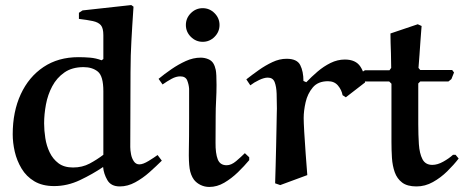

<svg xmlns="http://www.w3.org/2000/svg" viewBox="-20 -719 1818 752"><path d="M303.2 -678.2 494.1 -699.2 502.9 -692.9Q500 -649.9 498 -617.4Q496.1 -585 494.6 -557.9Q493.2 -530.8 492.2 -502Q491.2 -473.1 491.2 -436L490.2 -143.1Q490.2 -130.9 493.2 -115Q496.1 -99.1 504.2 -87.2Q512.2 -75.2 525.9 -75.2Q540 -75.2 562 -88.6Q584 -102.1 597.2 -111.8L613.8 -89.8Q591.8 -67.9 565.4 -44.4Q539.1 -21 509.5 -4.9Q480 11.2 449.2 11.2Q415 11.2 400.6 -13.4Q386.2 -38.1 383.8 -64.9Q342.8 -37.1 293.5 -13.7Q244.1 9.8 191.9 9.8Q146 9.8 114.5 -9Q83 -27.8 64.5 -58.8Q45.9 -89.8 37.8 -125Q29.8 -160.2 29.8 -192.9Q29.8 -281.7 61.3 -349.9Q92.8 -418 150.4 -456.5Q208 -495.1 287.1 -495.1Q310.1 -495.1 333 -493.2Q356 -491.2 377.9 -482.9L384.8 -487.8V-581.1Q384.8 -608.9 375 -620.4Q365.2 -631.8 343.5 -636.5Q321.8 -641.1 289.1 -645V-668.9ZM384.8 -112.8V-361.8Q384.8 -420.9 363.3 -438.5Q341.8 -456.1 307.1 -456.1Q262.2 -456.1 232.2 -435.1Q202.1 -414.1 184.6 -381.1Q167 -348.1 159.9 -309.6Q152.8 -271 152.8 -235.8Q152.8 -208 157.5 -178Q162.1 -147.9 174.6 -122.1Q187 -96.2 209 -79.6Q231 -63 266.1 -63Q302.2 -63 331.1 -78.4Q359.9 -93.8 384.8 -112.8Z M708 -621.1Q708 -647.9 727.5 -667.5Q747.1 -687 773.9 -687Q800.8 -687 820.3 -667.5Q839.8 -647.9 839.8 -621.1Q839.8 -594.2 820.3 -574.7Q800.8 -555.2 773.9 -555.2Q747.1 -555.2 727.5 -574.7Q708 -594.2 708 -621.1ZM939 -119.1 956.1 -103V-91.8Q937 -68.8 911.9 -44.4Q886.7 -20 858.4 -3.4Q830.1 13.2 799.8 13.2Q781.7 13.2 765.9 5.6Q750 -2 739.7 -15.1Q726.6 -33.2 722.7 -59.1Q718.8 -85 719.7 -131.6Q720.7 -178.2 720.7 -253.9V-371.1Q719.7 -387.2 713.4 -403.6Q707 -419.9 686 -419.9Q669.9 -419.9 652.3 -410.4Q634.8 -400.9 616.7 -388.2L601.1 -410.2Q624 -429.2 651.4 -448Q678.7 -466.8 707.8 -480Q736.8 -493.2 766.1 -493.2Q781.2 -493.2 795.2 -487.5Q809.1 -481.9 815.9 -470.2Q821.8 -460.4 825 -445.3Q828.1 -430.2 828.1 -386.2Q828.1 -356.4 826.4 -325.7Q824.7 -294.9 824.7 -265.1Q824.7 -204.1 824.2 -161.1Q823.7 -118.2 832.8 -95Q841.8 -71.8 867.7 -71.8Q885.7 -71.8 904.8 -87.9Q923.8 -104 939 -119.1Z M1183.6 -33.2 1077.6 5.9 1057.6 -1Q1058.6 -30.8 1059.6 -69.3Q1060.5 -107.9 1061.5 -147Q1062.5 -186 1063 -219.5Q1063.5 -252.9 1064 -273.4L1064.5 -293.9Q1064.5 -323.7 1063.5 -351.8Q1062.5 -379.9 1055.7 -397.5Q1048.8 -415 1028.8 -415Q1014.6 -415 994.6 -405.5Q974.6 -396 960.4 -384.8L944.8 -408.2Q967.8 -426.3 993.7 -444.6Q1019.5 -462.9 1047.1 -475.8Q1074.7 -488.8 1102.5 -488.8Q1143.6 -488.8 1156 -463.9Q1168.5 -439 1168.5 -401.9L1179.7 -397Q1199.7 -418 1223.6 -438.5Q1247.6 -459 1274.7 -472.4Q1301.8 -485.8 1330.6 -485.8Q1373.5 -485.8 1391.6 -458Q1409.7 -430.2 1409.7 -396L1334.5 -337.9L1321.8 -346.2Q1317.9 -367.2 1303.7 -384Q1289.6 -400.9 1264.6 -400.9Q1225.6 -400.9 1205.1 -376.5Q1184.6 -352.1 1177 -318.6Q1169.4 -285.2 1169.4 -256.8Q1169.4 -240.7 1171.6 -201.9Q1173.8 -163.1 1177.2 -117.2Q1180.7 -71.3 1183.6 -33.2Z M1509.3 -587.9 1616.2 -624 1631.3 -617.2Q1631.3 -617.2 1629.9 -600.1Q1628.4 -583 1626.7 -557.6Q1625 -532.2 1623 -504.2Q1621.1 -476.1 1619.1 -453.1L1626 -444.8H1751L1758.3 -435.1L1748 -409.2L1736.3 -399.9H1626L1618.2 -392.1V-232.9Q1618.2 -190.9 1620.6 -154.5Q1623 -118.2 1634.5 -95.7Q1646 -73.2 1673.3 -73.2Q1693.4 -73.2 1715.8 -85.7Q1738.3 -98.1 1754.4 -112.8H1764.2L1776.4 -98.1Q1757.3 -73.2 1731.7 -48.1Q1706.1 -22.9 1675.5 -5.9Q1645 11.2 1611.3 11.2Q1575.2 11.2 1555.2 -3.9Q1535.2 -19 1526.1 -44.4Q1517.1 -69.8 1515.1 -100.8Q1513.2 -131.8 1513.2 -163.1V-391.1L1504.4 -399.9H1394L1388.2 -408.2L1398.4 -437L1409.2 -443.8H1505.4L1512.2 -453.1Q1512.2 -479 1511.2 -510.5Q1510.3 -542 1509.8 -553.7Z"/></svg>

Font: Aref Ruqaa
Style: Bold
Weight: 700
Designer: Abdullah Aref
Version: Version 1.002